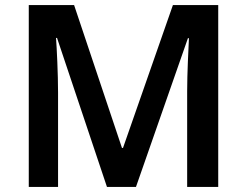

<svg xmlns="http://www.w3.org/2000/svg" viewBox="-20 -734 969 754"><path d="M400 0H514L718 -584H722C720 -543 715 -444 715 -376V0H837V-714H659L463 -153H459L271 -714H93V0H208V-370C208 -444 203 -545 200 -585H204Z"/></svg>

Font: Noto Sans Sinhala SemiBold
Style: Regular
Weight: 600
Designer: Jelle Bosma - Monotype Design Team
Foundry: Monotype Imaging Inc.
Version: Version 2.006